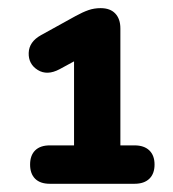

<svg xmlns="http://www.w3.org/2000/svg" viewBox="-20 -729 420 467"><path d="M53.2 -328.7Q53.2 -351 65.5 -363.2Q77.9 -375.4 101.1 -375.4H160.1V-604.9H206.4L124.8 -560.6Q94.7 -544.6 71.8 -558.8Q49 -573 49.8 -600.2Q50.6 -627.4 79.9 -643.6L163.5 -689.8Q181.3 -699.6 195.2 -704.4Q209 -709.2 224.8 -709.2Q248.1 -709.2 260.4 -696.1Q272.8 -683 272.8 -659.7V-375.4H307.2Q330.5 -375.4 343.2 -363.2Q355.9 -351 355.9 -328.7Q355.9 -306.5 343.2 -294.2Q330.5 -282 307.2 -282H101.1Q77.9 -282 65.5 -294.2Q53.2 -306.5 53.2 -328.7Z"/></svg>

Font: SN Pro Thin
Style: Regular
Weight: 200
Designer: Tobias Whetton
Foundry: Supernotes
Version: Version 1.003;Glyphs 3.3 (3324)